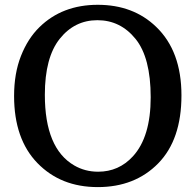

<svg xmlns="http://www.w3.org/2000/svg" viewBox="-20 -762 807 792"><path d="M38.1 -366.2Q38.1 -459 66.4 -531Q94.7 -603 142.6 -649.9Q236.8 -742.2 383.3 -742.2Q529.8 -742.2 624 -651.4Q728.5 -551.3 728.5 -368.7Q728.5 -186 632.6 -88.1Q536.6 9.8 383.3 9.8Q230.5 9.8 134.3 -89.4Q38.1 -188.5 38.1 -366.2ZM384.8 -53.7Q470.2 -53.7 528.3 -117.2Q601.6 -197.3 601.6 -360.8Q601.6 -524.4 539.1 -601.6Q476.6 -678.7 381.8 -678.7Q287.6 -678.7 226.3 -601.8Q165 -524.9 165 -371.1Q165 -149.9 286.1 -79.6Q330.6 -53.7 384.8 -53.7Z"/></svg>

Font: Arbutus Slab
Style: Regular
Weight: 400
Designer: Karolina Lach
Foundry: Karolina Lach
Version: Version 1.001; ttfautohint (v0.92) -l 10 -r 16 -G 200 -x 7 -